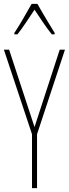

<svg xmlns="http://www.w3.org/2000/svg" viewBox="-20 -970 355 990"><path d="M173 -950H143C119 -906 75 -831 54 -800V-793H70C97 -826 133 -883 158 -920C185 -880 219 -827 247 -793H262V-800C250 -819 199 -903 173 -950ZM158 -315 27 -714H0L145 -278V0H171V-278L315 -714H288Z"/></svg>

Font: Noto Sans Devanagari UI ExtraCondensed Thin
Style: Regular
Weight: 100
Width: 2
Designer: Jelle Bosma - Monotype Design Team
Foundry: Monotype Imaging Inc.
Version: Version 2.004